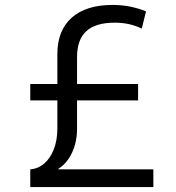

<svg xmlns="http://www.w3.org/2000/svg" viewBox="-20 -760 716 780"><path d="M103 -72.1Q134 -74.1 158.8 -94.9Q183.6 -115.7 198.3 -152.7Q213 -189.7 213 -238V-540Q213 -636 271.1 -688Q329.3 -740 438 -740Q507.7 -740 573.3 -714L556 -643.9Q529 -656.6 502.3 -662.3Q475.7 -667.9 446 -667.9Q368.3 -667.9 330.7 -633.4Q293 -599 293 -528V-238Q293 -182.7 272.5 -139.4Q252 -96.1 217 -74.1V-72.1H603V0H103ZM103 -352V-418.7H541V-352Z"/></svg>

Font: M PLUS 2 Thin
Style: Regular
Weight: 100
Designer: Coji Morishita
Foundry: UNDERFOREST DESIGN
Version: Version 1.001